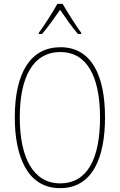

<svg xmlns="http://www.w3.org/2000/svg" viewBox="-20 -970 624 1000"><path d="M306 -950H279C255 -907 208 -833 182 -799V-793H199C229 -827 267 -882 293 -919C320 -880 355 -828 386 -793H403V-799C383 -825 332 -905 306 -950ZM527 -358C527 -576 457 -724 295 -724C141 -724 57 -594 57 -358C57 -164 118 10 293 10C467 10 527 -158 527 -358ZM83 -358C83 -569 152 -699 295 -699C430 -699 501 -576 501 -358C501 -141 434 -15 293 -15C155 -15 83 -146 83 -358Z"/></svg>

Font: Noto Sans Malayalam Condensed Thin
Style: Regular
Weight: 100
Width: 3
Designer: Jelle Bosma - Monotype Design Team
Foundry: Monotype Imaging Inc.
Version: Version 2.104